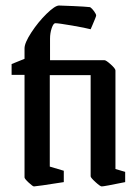

<svg xmlns="http://www.w3.org/2000/svg" viewBox="-20 -666 507 695"><path d="M103 8.8Q98.6 8.8 83.7 -5.1Q68.8 -19 68.8 -23.9V-395H22V-434.1L68.8 -453.1V-491.2Q68.8 -510.7 93.5 -548.6Q118.2 -586.4 148.7 -616.2Q179.2 -646 193.8 -646Q204.6 -646 246.6 -644Q288.6 -642.1 306.2 -640.1Q313 -635.7 320.6 -625.2Q328.1 -614.7 328.1 -609.9Q328.1 -607.9 324.2 -598.1Q320.3 -588.4 314.7 -575.4Q309.1 -562.5 308.1 -560.1Q290.5 -564.9 241.2 -573.5Q191.9 -582 180.2 -582Q173.3 -582 167.2 -564.2Q161.1 -546.4 161.1 -525.9V-448.2H357.9Q363.8 -448.2 380.9 -432.9Q397.9 -417.5 397.9 -411.1V-54.2L433.1 -43.9V-6.8Q356.9 8.8 348.1 8.8Q342.8 8.8 325.4 -7.1Q308.1 -22.9 308.1 -27.8V-394H160.2V-63L210.9 -47.9V-6.8Q111.8 8.8 103 8.8Z"/></svg>

Font: Grenze
Style: Regular
Weight: 400
Designer: Renata Polastri
Foundry: Omnibus-Type
Version: Version 1.002;PS 001.002;hotconv 1.0.88;makeotf.lib2.5.64775